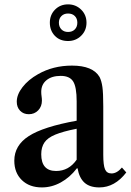

<svg xmlns="http://www.w3.org/2000/svg" viewBox="-20 -828 585 859"><path d="M167.5 10.5Q111.5 10.5 77.8 -22.2Q44 -55 44 -109Q44 -177.5 108.8 -219.2Q173.5 -261 323 -288V-374.5Q323 -439 307.2 -463.8Q291.5 -488.5 251.5 -488.5Q211.5 -488.5 188 -469.2Q164.5 -450 164.5 -417Q164.5 -407 166 -397Q167.5 -387 167.5 -378Q167.5 -351.5 150.8 -334.2Q134 -317 109 -317Q85 -317 70 -332.5Q55 -348 55 -373Q55 -405 80.8 -438.2Q106.5 -471.5 150 -496Q217.5 -534.5 302 -534.5Q395.5 -534.5 425.5 -483.5Q434.5 -465.5 438.2 -438.5Q442 -411.5 442 -352.5V-135.5Q442 -88.5 450 -70.2Q458 -52 479 -52Q503 -52 525.5 -78.5L545 -56.5Q493.5 10.5 424.5 10.5Q381.5 10.5 358 -10.8Q334.5 -32 327 -75H324Q292.5 -34 252 -11.8Q211.5 10.5 167.5 10.5ZM231 -63Q288 -63 323 -113.5V-252Q262 -240 227.5 -225.8Q193 -211.5 178.8 -190.5Q164.5 -169.5 164.5 -138Q164.5 -63 231 -63ZM284.5 -644.5Q247.5 -644.5 225.2 -668Q203 -691.5 203 -726.5Q203 -761.5 226.2 -785Q249.5 -808.5 284.5 -808.5Q319 -808.5 343 -785Q367 -761.5 367 -726.5Q367 -691.5 343 -668Q319 -644.5 284.5 -644.5ZM284.5 -685Q303.5 -685 314.8 -696.5Q326 -708 326 -726.5Q326 -745 314.8 -756.2Q303.5 -767.5 284.5 -767.5Q266 -767.5 254.8 -756.2Q243.5 -745 243.5 -726.5Q243.5 -708 254.8 -696.5Q266 -685 284.5 -685Z"/></svg>

Font: Libre Caslon Text Medium
Style: Regular
Weight: 500
Designer: Pablo Impallari, Rodrigo Fuenzalida, Katja Schimmel
Foundry: Pablo Impallari, Rodrigo Fuenzalida
Version: Version 2.000